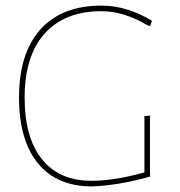

<svg xmlns="http://www.w3.org/2000/svg" viewBox="-20 -661 643 686"><path d="M343 -641Q432 -641 523 -587L517 -569H510Q423 -621 343 -621Q211 -621 139.5 -541Q68 -461 68 -312Q68 -169 130 -92Q192 -15 307 -15Q388 -15 496 -45V-246L516 -248V-30Q402 2 308 5Q183 5 115.5 -77.5Q48 -160 48 -313Q48 -471 124.5 -556Q201 -641 343 -641Z"/></svg>

Font: Alegreya Sans Thin
Style: Regular
Weight: 100
Designer: Juan Pablo del Peral
Foundry: Huerta Tipografica
Version: Version 2.007